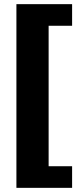

<svg xmlns="http://www.w3.org/2000/svg" viewBox="-20 -743 405 924"><path d="M59 -723V161H327V57H214V-619H327V-723Z"/></svg>

Font: United Sans Black
Style: Regular
Weight: 900
Designer: Pablo Impallari, Rodrigo Fuenzalida (Modified by Dan O. Williams)
Version: Version 1.000;PS 001.000;hotconv 1.0.88;makeotf.lib2.5.64775